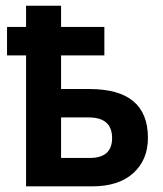

<svg xmlns="http://www.w3.org/2000/svg" viewBox="-20 -660 578 680"><path d="M196.3 -100.6H297.9Q377 -100.6 377 -170.9Q377 -244.1 293.9 -244.1H196.3ZM4.9 -463.9V-564.5H72.3V-639.6H196.3V-564.5H349.6V-463.9H196.3V-344.7H296.9Q503.9 -344.7 503.9 -171.9Q503.9 -93.8 452.1 -46.9Q400.4 0 306.6 0H72.3V-463.9Z"/></svg>

Font: Gothic A1
Style: Bold
Weight: 700
Version: Version 2.50